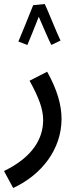

<svg xmlns="http://www.w3.org/2000/svg" viewBox="-50 -711 387 961"><path d="M174 -691 116 -685C101 -646 53 -529 42 -503L87 -486C94 -501 123 -574 144 -627C164 -583 195 -507 207 -486L253 -508C233 -548 192 -654 174 -691ZM16 230C158 164 258 37 258 -116C258 -183 238 -259 186 -352L98 -307C144 -223 166 -166 166 -110C166 -19 115 75 -30 145Z"/></svg>

Font: Noto Sans Arabic Cond Med
Style: Regular
Weight: 500
Width: 3
Designer: Monotype Design Team, Nadine Chahine, Nizar Qandah and Khaled Hosny
Foundry: Monotype Imaging Inc.
Version: Version 2.012